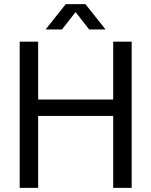

<svg xmlns="http://www.w3.org/2000/svg" viewBox="-20 -906 730 926"><path d="M526 0V-705H615V0ZM75 0V-705H164V0ZM138 -347V-426H552V-347ZM200 -764 297 -886H392L489 -764H410L324 -874H365L279 -764Z"/></svg>

Font: TikTok Sans 24pt
Style: Regular
Weight: 400
Version: Version 4.000